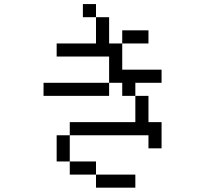

<svg xmlns="http://www.w3.org/2000/svg" viewBox="-20 -832 1040 915"><path d="M625 62.5V0H437.5V62.5ZM750 -437.5V-500H562.5Q562.5 -500 562.5 -625H500Q500 -625 500 -750H437.5Q437.5 -750 437.5 -625H250V-562.5H500Q500 -562.5 500 -437.5H187.5V-375H500V-437.5H562.5V-375H625Q625 -375 625 -250H312.5V-187.5H250Q250 -187.5 250 -62.5H312.5V0H437.5V-62.5H312.5Q312.5 -62.5 312.5 -187.5H687.5V-125H750Q750 -125 750 -250H687.5Q687.5 -250 687.5 -375H625V-437.5ZM687.5 -625V-687.5H562.5V-625ZM437.5 -750V-812.5H375V-750Z"/></svg>

Font: Unifont
Style: Regular
Weight: 500
Version: Version 13.0.05